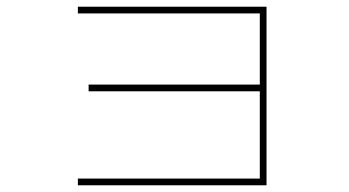

<svg xmlns="http://www.w3.org/2000/svg" viewBox="-20 -566 1040 572"><path d="M212 -34H754V-294H244V-314H754V-526H212V-546H774V-14H212Z"/></svg>

Font: Mplus 1p Thin
Style: Regular
Weight: 250
Version: Version 1.061